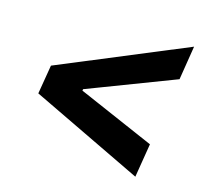

<svg xmlns="http://www.w3.org/2000/svg" viewBox="-86 -674 847 767"><g transform="rotate(15 338.0 -291.0)"><path d="M73.7 -230.5 93.8 -350.6 626.5 -571.8 604 -431.2 238.3 -291.5 243.2 -299.3 240.2 -281.7 236.8 -288.6 557.1 -149.4 534.2 -9.3Z"/></g></svg>

Font: Inter 16pt
Style: Bold Italic
Weight: 700
Italic angle: -9.3988°
Version: Version 4.001;git-66647c0bb